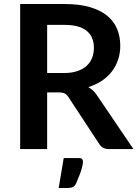

<svg xmlns="http://www.w3.org/2000/svg" viewBox="-20 -743 685 957"><path d="M299 -379Q337 -379 365.2 -388.5Q393.5 -398 411.8 -414.8Q430 -431.5 439 -454.5Q448 -477.5 448 -505Q448 -560 411.8 -589.5Q375.5 -619 301 -619H215V-379ZM645 0H523.5Q489 0 473.5 -27L321.5 -258.5Q313 -271.5 302.8 -277Q292.5 -282.5 272.5 -282.5H215V0H80.5V-723H301Q374.5 -723 427.2 -707.8Q480 -692.5 513.8 -665Q547.5 -637.5 563.5 -599.2Q579.5 -561 579.5 -515Q579.5 -478.5 568.8 -446Q558 -413.5 537.8 -387Q517.5 -360.5 487.8 -340.5Q458 -320.5 420 -309Q433 -301.5 444 -291.2Q455 -281 464 -267ZM373 45Q387 45 390.2 51.2Q393.5 57.5 393.5 63.5Q393.5 68 392.2 76Q391 84 387.5 96.8Q384 109.5 377 128Q370 146.5 359 172Q352 186 342 190Q332 194 316 194H272.5L297.5 45Z"/></svg>

Font: Lato 2
Style: Bold
Weight: 700
Designer: Lukasz Dziedzic with Adam Twardoch and Botio Nikoltchev
Foundry: tyPoland Lukasz Dziedzic
Version: Version 2.015; 2015-08-06; http://www.latofonts.com/